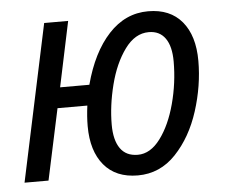

<svg xmlns="http://www.w3.org/2000/svg" viewBox="-45 -595 766 654"><g transform="rotate(-5 338.5 -268.0)"><path d="M245 -173Q245 -206 250 -243H148L96 0H14L128 -536H210L163 -313H263Q292 -422 349 -483.5Q406 -545 484 -545Q559 -545 599.5 -496.5Q640 -448 640 -362Q640 -277 612.5 -191Q585 -105 531 -48Q477 9 401 9Q326 9 285.5 -39.5Q245 -88 245 -173ZM556 -367Q556 -419 536.5 -446.5Q517 -474 480 -474Q433 -474 398 -426Q363 -378 345 -307Q327 -236 327 -171Q327 -118 347 -89.5Q367 -61 407 -61Q450 -61 484 -106.5Q518 -152 537 -223Q556 -294 556 -367Z"/></g></svg>

Font: Noto Sans UI Narrow
Style: Italic
Weight: 400
Width: 4
Italic angle: -12°
Designer: Monotype Design Team
Foundry: Monotype Imaging Inc.
Version: Version 1.001